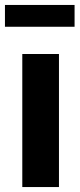

<svg xmlns="http://www.w3.org/2000/svg" viewBox="-33 -755 321 775"><path d="M57 0V-537H205V0ZM-13 -647V-735H268V-647Z"/></svg>

Font: Exo Thin
Style: Bold
Weight: 700
Version: Version 2.000